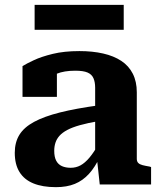

<svg xmlns="http://www.w3.org/2000/svg" viewBox="-20 -762 664 793"><path d="M388 -327V-262Q342 -254 310 -245Q278 -236 257.5 -225Q237 -214 225.5 -201Q214 -188 209 -172.5Q204 -157 204 -139Q204 -114 212 -98.5Q220 -83 235.5 -76Q251 -69 272 -69Q294 -69 312.5 -79Q331 -89 349.5 -111Q368 -133 387 -167L393 -115Q373 -72 347.5 -44Q322 -16 289 -2.5Q256 11 211 11Q156 11 118 -4.5Q80 -20 60.5 -51.5Q41 -83 41 -131Q41 -174 60 -205Q79 -236 120.5 -258.5Q162 -281 227.5 -297.5Q293 -314 388 -327ZM392 0 380 -110 373 -109V-400Q373 -423 366 -439Q359 -455 341.5 -462.5Q324 -470 291 -470Q245 -470 214.5 -457.5Q184 -445 172 -429Q165 -435 164.5 -443Q164 -451 170 -459Q176 -467 187 -472.5Q198 -478 215 -478V-362H73V-489Q89 -499 120 -513.5Q151 -528 198 -539.5Q245 -551 308 -551Q362 -551 406 -541Q450 -531 481 -510.5Q512 -490 528.5 -457.5Q545 -425 545 -381V-106Q545 -95 551 -89Q557 -83 568.5 -80Q580 -77 598 -74L604 -72V0ZM123 -742H491V-639H123Z"/></svg>

Font: Roboto Serif
Style: Bold
Weight: 700
Designer: Greg Gazdowicz
Foundry: Commercial Type
Version: Version 1.008